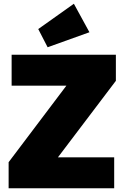

<svg xmlns="http://www.w3.org/2000/svg" viewBox="-20 -1004 666 1024"><path d="M26 -139V0H589V-165H289L598 -573V-712H42V-547H334ZM184 -849 234 -752 457 -832 374 -984Z"/></svg>

Font: MV Cash Black
Style: Regular
Weight: 900
Designer: Rodrigo Fuenzalida
Foundry: fragTYPE
Version: Version 1.100;Glyphs 3.1.2 (3151)